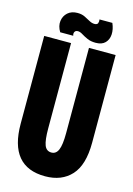

<svg xmlns="http://www.w3.org/2000/svg" viewBox="-124 -877 660 953"><g transform="rotate(15 206.0 -400.5)"><path d="M206 12Q22 12 22 -209V-660H160V-222Q160 -162 170 -136Q180 -110 206 -110Q230 -110 241 -136Q252 -162 252 -222V-660H389V-209Q389 -95 340 -41.5Q291 12 206 12ZM277 -693Q252 -693 234 -701Q216 -709 202.5 -717.5Q189 -726 178 -726Q166 -726 161.5 -717.5Q157 -709 161 -698H94Q77 -726 80.5 -752.5Q84 -779 103 -796Q122 -813 153 -813Q175 -813 191 -805Q207 -797 220.5 -789.5Q234 -782 247 -782Q261 -782 264.5 -790.5Q268 -799 266 -810H332Q345 -780 343.5 -753.5Q342 -727 325.5 -710Q309 -693 277 -693Z"/></g></svg>

Font: Bricolage Grotesque 96pt Condensed Bricolage Grotesque 48pt Condensed Regular
Style: Bold
Weight: 700
Width: 3
Designer: Mathieu Triay
Foundry: Atelier Triay
Version: Version 1.001; ttfautohint (v1.8.4.7-5d5b);gftools[0.9.33.de